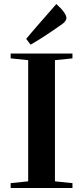

<svg xmlns="http://www.w3.org/2000/svg" viewBox="-20 -934 413 954"><path d="M340 0H33V-24L120 -33V-635L33 -644V-668H340V-644L253 -635V-33L340 -24ZM110 -741Q136 -773 260 -914Q311 -868 310 -843Q308 -828 290 -815Q197 -749 132 -712Q116 -732 110 -741Z"/></svg>

Font: Rufina
Style: Bold
Weight: 700
Designer: Martin Sommaruga
Foundry: Martin Sommaruga
Version: Version 1.001